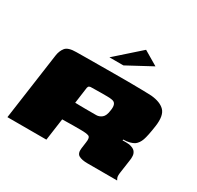

<svg xmlns="http://www.w3.org/2000/svg" viewBox="-141 -810 998 973"><g transform="rotate(30 358.0 -323.5)"><path d="M333 -130Q333 -130 319.5 -130Q306 -130 288.5 -129.5Q271 -129 258 -129L240 0H12L67 -392Q71 -421 86.5 -440.5Q102 -460 150 -460Q165 -460 199.5 -460.5Q234 -461 279 -461Q324 -461 373 -461.5Q422 -462 466.5 -461.5Q511 -461 544 -460.5Q577 -460 589 -459Q643 -454 668.5 -428Q694 -402 685 -337Q676 -274 667 -249Q658 -224 641 -211Q631 -204 614 -199.5Q597 -195 577 -195L576 -190Q585 -190 596 -190Q607 -190 615 -189Q640 -184 649.5 -173Q659 -162 660 -147Q661 -132 658 -116L648 -46Q644 -21 648.5 -11Q653 -1 654 0H481Q447 0 429.5 -10Q412 -20 416 -51L421 -88Q426 -119 413 -124.5Q400 -130 366 -130ZM273 -235Q280 -235 297 -234.5Q314 -234 334.5 -234Q355 -234 372.5 -234Q390 -234 397 -234Q414 -234 429 -246Q444 -258 448 -291Q452 -314 446.5 -327Q441 -340 424 -342Q414 -344 396 -344Q378 -344 358.5 -344Q339 -344 323 -343.5Q307 -343 300 -343Q299 -343 293.5 -341Q288 -339 286 -330ZM308 -521 450 -647 533 -598 390 -521Z"/></g></svg>

Font: Genos Black
Style: Italic
Weight: 900
Italic angle: -8°
Version: Version 1.010